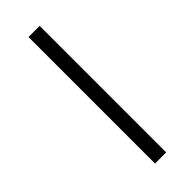

<svg xmlns="http://www.w3.org/2000/svg" viewBox="-307 -904 1030 1030"><g transform="rotate(-45 208.5 -389.0)"><path d="M175.8 90.8H260.3V-869.1H175.8Z"/></g></svg>

Font: Merriweather
Style: Italic
Weight: 400
Italic angle: -7.5°
Designer: Eben Sorkin
Foundry: Eben Sorkin
Version: Version 1.001